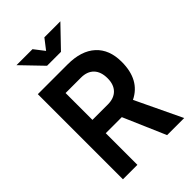

<svg xmlns="http://www.w3.org/2000/svg" viewBox="-260 -1002 1106 1106"><g transform="rotate(-45 293.0 -449.0)"><path d="M63.5 0V-693.4H306.6Q417 -693.4 477.1 -638.7Q537.1 -584 537.1 -483.4Q537.1 -335.9 427.7 -282.7L562.5 0H423.3L312 -257.8Q309.6 -257.8 306.6 -257.8H181.2V0ZM181.2 -366.2H306.6Q356.9 -366.2 384.8 -394.5Q412.6 -422.9 412.6 -473.6Q412.6 -527.3 384.8 -556.2Q356.9 -585 306.6 -585H181.2ZM216.8 -771.5 94.7 -898.4H225.1L273.4 -835.9L321.8 -898.4H452.1L330.1 -771.5Z"/></g></svg>

Font: CaskaydiaCove NF SemiBold
Style: Regular
Weight: 600
Designer: Aaron Bell
Foundry: Saja Typeworks
Version: Version 2111.001; VTT 6.35;Nerd Fonts 3.2.1